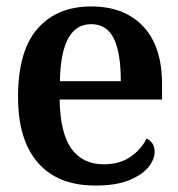

<svg xmlns="http://www.w3.org/2000/svg" viewBox="-20 -566 554 596"><path d="M276 10Q160 10 98 -60.5Q36 -131 36 -265Q36 -408 96.5 -477Q157 -546 263 -546Q366 -546 424.5 -484Q483 -422 483 -305V-257H165Q167 -152 202 -104Q237 -56 302 -56Q352 -56 385.5 -79.5Q419 -103 435 -136Q460 -124 460 -95Q460 -71 440.5 -47Q421 -23 380.5 -6.5Q340 10 276 10ZM355 -314Q355 -403 333 -447Q311 -491 263 -491Q169 -491 166 -314Z"/></svg>

Font: Noto Serif SemiCondensed SemiBold
Style: Regular
Weight: 600
Width: 4
Designer: Monotype Design Team
Foundry: Monotype Imaging Inc.
Version: Version 2.013; ttfautohint (v1.8.4.7-5d5b)